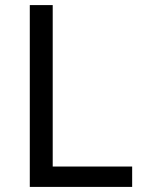

<svg xmlns="http://www.w3.org/2000/svg" viewBox="-20 -734 564 754"><path d="M97 0V-714H187V-80H499V0Z"/></svg>

Font: Noto Sans Ethiopic
Style: Regular
Weight: 400
Designer: Monotype Design Team
Foundry: Monotype Imaging Inc.
Version: Version 2.102; ttfautohint (v1.8.4.7-5d5b)